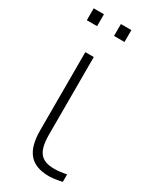

<svg xmlns="http://www.w3.org/2000/svg" viewBox="-188 -763 668 825"><g transform="rotate(30 146.0 -350.5)"><path d="M17 -652H68V-711H17ZM152 -652H204V-711H152ZM211 10C233 10 263 4 275 1V-36C256 -32 235 -29 215 -29C148 -29 122 -60 122 -147V-530H80V-142C80 -40 119 10 211 10Z"/></g></svg>

Font: Kathrein 35 Thin
Style: Regular
Weight: 250
Designer: Lazydogs Typefoundry, based on Open Sans by Ascender Corporation
Foundry: Lazydogs Typefoundry
Version: Version 1.003;PS 001.003;hotconv 1.0.88;makeotf.lib2.5.64775